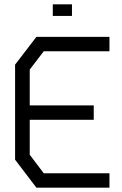

<svg xmlns="http://www.w3.org/2000/svg" viewBox="-20 -871 568 891"><path d="M149 0 50 -130V-571L149 -700H488V-633H183L118 -548V-382H415V-315H118V-153L183 -67H488V0ZM225 -851H314V-797H225Z"/></svg>

Font: Turret Road Medium
Style: Regular
Weight: 500
Designer: Noponies
Foundry: Noponies
Version: Version 1.001; ttfautohint (v1.8)